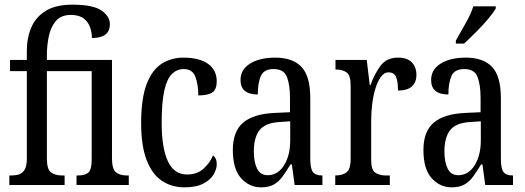

<svg xmlns="http://www.w3.org/2000/svg" viewBox="-20 -793 2251 823"><path d="M20 0V-41H32Q48 -41 62.5 -46Q77 -51 86 -66.5Q95 -82 95 -113V-488H23V-536H95V-574Q95 -631 114.5 -676Q134 -721 177 -747Q220 -773 290 -773Q379 -773 415 -748Q451 -723 451 -689Q451 -630 374 -630Q374 -654 366 -676.5Q358 -699 338.5 -714Q319 -729 284 -729Q241 -729 219 -702.5Q197 -676 189 -636.5Q181 -597 181 -557V-536H460V-115Q460 -68 477 -54.5Q494 -41 522 -41H532V0H308V-41H316Q345 -41 359 -53.5Q373 -66 373 -110V-488H181V-113Q181 -66 199.5 -53.5Q218 -41 244 -41H257V0Z M770 10Q716 10 674 -18Q632 -46 608.5 -107Q585 -168 585 -265Q585 -372 609 -433.5Q633 -495 674 -520.5Q715 -546 766 -546Q834 -546 871.5 -519.5Q909 -493 909 -444Q909 -410 890.5 -397Q872 -384 830 -384Q830 -431 817.5 -464Q805 -497 767 -497Q739 -497 717.5 -476.5Q696 -456 684.5 -406Q673 -356 673 -266Q673 -159 699.5 -102Q726 -45 782 -45Q825 -45 852.5 -70Q880 -95 893 -127Q901 -121 905 -112Q909 -103 909 -89Q909 -68 895.5 -45Q882 -22 851.5 -6Q821 10 770 10Z M1099 10Q1049 10 1013.5 -29Q978 -68 978 -150Q978 -230 1022.5 -267.5Q1067 -305 1158 -309L1223 -312V-373Q1223 -429 1210 -463Q1197 -497 1153 -497Q1111 -497 1098 -467Q1085 -437 1085 -388Q1011 -388 1011 -450Q1011 -495 1052 -520.5Q1093 -546 1160 -546Q1234 -546 1272 -506.5Q1310 -467 1310 -372V-113Q1310 -71 1321 -56Q1332 -41 1359 -41H1362V0H1243L1231 -88H1225Q1208 -60 1192 -37.5Q1176 -15 1154.5 -2.5Q1133 10 1099 10ZM1127 -42Q1171 -42 1197.5 -84.5Q1224 -127 1224 -191V-273L1178 -270Q1116 -266 1092 -234.5Q1068 -203 1068 -144Q1068 -98 1082 -70Q1096 -42 1127 -42Z M1417 0V-41H1420Q1446 -41 1464.5 -53.5Q1483 -66 1483 -113V-427Q1483 -471 1465 -483Q1447 -495 1421 -495H1418V-536H1552L1565 -428H1568Q1585 -476 1611 -511Q1637 -546 1686 -546Q1726 -546 1745.5 -525.5Q1765 -505 1765 -471Q1765 -441 1746 -423Q1727 -405 1686 -405Q1686 -446 1677 -464.5Q1668 -483 1645 -483Q1627 -483 1613 -464Q1599 -445 1589.5 -414.5Q1580 -384 1575.5 -347.5Q1571 -311 1571 -276V-108Q1571 -64 1589 -52.5Q1607 -41 1632 -41H1651V0Z M1916 10Q1866 10 1830.5 -29Q1795 -68 1795 -150Q1795 -230 1839.5 -267.5Q1884 -305 1975 -309L2040 -312V-373Q2040 -429 2027 -463Q2014 -497 1970 -497Q1928 -497 1915 -467Q1902 -437 1902 -388Q1828 -388 1828 -450Q1828 -495 1869 -520.5Q1910 -546 1977 -546Q2051 -546 2089 -506.5Q2127 -467 2127 -372V-113Q2127 -71 2138 -56Q2149 -41 2176 -41H2179V0H2060L2048 -88H2042Q2025 -60 2009 -37.5Q1993 -15 1971.5 -2.5Q1950 10 1916 10ZM1944 -42Q1988 -42 2014.5 -84.5Q2041 -127 2041 -191V-273L1995 -270Q1933 -266 1909 -234.5Q1885 -203 1885 -144Q1885 -98 1899 -70Q1913 -42 1944 -42ZM1934 -619Q1955 -657 1976.5 -694.5Q1998 -732 2009 -766H2105V-756Q2095 -739 2072 -711.5Q2049 -684 2021 -656Q1993 -628 1969 -606H1934Z"/></svg>

Font: Noto Serif ExtraCondensed
Style: Regular
Weight: 400
Width: 2
Designer: Monotype Design Team
Foundry: Monotype Imaging Inc.
Version: Version 2.015